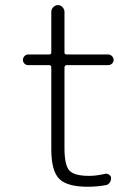

<svg xmlns="http://www.w3.org/2000/svg" viewBox="-20 -710 540 740"><path d="M87.9 -459Q80.1 -459 74.2 -464.8Q68.4 -470.7 68.4 -479Q68.4 -487.3 74.2 -493.7Q80.1 -500 87.9 -500H168.9Q177.7 -500 177.7 -507.8V-664.1Q177.7 -674.8 185.5 -682.6Q193.4 -690.4 203.1 -690.4Q213.9 -690.4 221.2 -682.1Q228.5 -673.8 228.5 -664.1V-507.8Q228.5 -500 237.3 -500H397.5Q405.3 -500 411.6 -493.7Q418 -487.3 418 -479Q418 -470.7 411.6 -464.8Q405.3 -459 397.5 -459H237.3Q229.5 -459 228.5 -450.2V-139.6Q228.5 -74.2 247.1 -53.2Q265.6 -32.2 323.2 -32.2Q351.6 -32.2 384.8 -40Q392.6 -42 400.4 -36.6Q408.2 -31.2 408.2 -23.4Q408.2 -13.7 402.3 -5.4Q396.5 2.9 385.7 3.9Q352.5 9.8 318.4 9.8Q238.3 9.8 208 -21Q177.7 -51.8 177.7 -134.8V-450.2Q177.7 -459 168.9 -459Z"/></svg>

Font: Rounded-X Mgen+ 1mn light
Style: Regular
Weight: 200
Designer: [Source Han Sans]
Ryoko NISHIZUKA  (kana & ideographs); Paul D. Hunt (Latin, Greek & Cyrillic); Wenlong ZHANG  (bopomofo
Version: Version 1.059.20150602